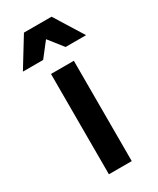

<svg xmlns="http://www.w3.org/2000/svg" viewBox="-224 -779 690 837"><g transform="rotate(-30 121.0 -360.0)"><path d="M63 0V-505H178V0ZM-38 -575 51 -720H190L280 -575H177L120 -647L64 -575Z"/></g></svg>

Font: Fustat
Style: Bold
Weight: 700
Designer: Mohamed Gaber, Khaled Hosny, Laura Garcia Mut
Foundry: Kief Type Foundry, Alif Type Foundry, Hard Type Foundry
Version: Version 1.007